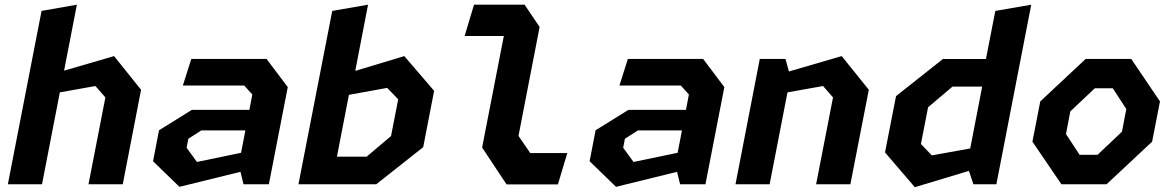

<svg xmlns="http://www.w3.org/2000/svg" viewBox="-20 -785 5000 818"><path d="M357 0H503L581 -402.5L466 -546L253 -484L307.5 -765L157 -738.5L13.5 0H159L235 -391.5L386.5 -418.5L429 -370Z M1017.5 0H1125.5L1206 -414L1115.5 -534H795L759 -420.5H1020.5L1055 -382.5L1042.5 -317H797.5L657.5 -230L632 -98L744.5 11L1004.5 -53ZM775 -155.5 782.5 -194 838 -229.5H1025.5L1007 -134L819 -95Z M1251.5 0H1583L1783 -158L1829.5 -398L1702.5 -546L1493.5 -483L1548 -765L1395.5 -738.5ZM1415.5 -117.5 1466.5 -381 1629.5 -410.5 1676.5 -362 1646 -205.5 1542 -117.5Z M2138 0.5H2357L2397 -133H2239L2189 -206L2279 -670L2215 -765H1999.5L1959.5 -631.5H2126.5L2034 -156.5Z M2877.5 0H2985.5L3066 -414L2975.5 -534H2655L2619 -420.5H2880.5L2915 -382.5L2902.5 -317H2657.5L2517.5 -230L2492 -98L2604.5 11L2864.5 -53ZM2635 -155.5 2642.5 -194 2698 -229.5H2885.5L2867 -134L2679 -95Z M3457 0H3603L3681.5 -402.5L3566 -546L3341 -480.5L3326.5 -534H3217L3113.5 0H3259L3335 -391.5L3486.5 -418.5L3529 -370Z M4127 0H4225L4373.5 -765L4220.5 -738.5L4180.5 -533.5H3997L3797.5 -375.5L3750.5 -135.5L3877.5 12.5L4108 -57ZM3903.5 -171.5 3934 -328 4038 -416H4164.5L4113.5 -152.5L3950 -123Z M4502 0H4694.5L4888.5 -181.5L4922 -353L4799.5 -534H4605.5L4412 -353L4378.5 -181.5ZM4521.5 -214 4540 -310.5 4644.5 -409H4721L4778.5 -320.5L4760 -224L4656 -125.5H4579.5Z"/></svg>

Font: Monaspace Krypton
Style: Bold Italic
Weight: 700
Italic angle: -11°
Designer: Riley Cran & the Lettermatic Team
Foundry: Lettermatic
Version: Version 1.101 (Monaspace Krypton)